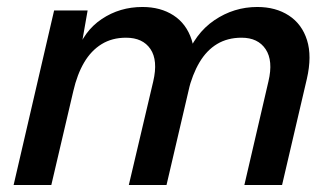

<svg xmlns="http://www.w3.org/2000/svg" viewBox="-20 -530 960 550"><path d="M19 0 135 -500H231L208 -369L199 -377Q220 -441 271.5 -475.5Q323 -510 388 -510Q440 -510 477 -486Q514 -462 529 -416Q544 -370 528 -304L457 0H349L419 -297Q433 -357 411 -389.5Q389 -422 341 -422Q301 -422 271 -403.5Q241 -385 221 -351Q201 -317 190 -269L127 0ZM680 0 749 -297Q763 -356 741 -389Q719 -422 672 -422Q632 -422 602 -404Q572 -386 551.5 -351.5Q531 -317 519 -268L511 -360Q538 -434 594 -472Q650 -510 717 -510Q770 -510 807.5 -485.5Q845 -461 859.5 -415Q874 -369 859 -304L788 0Z"/></svg>

Font: Kantumruy Pro Medium
Style: Italic
Weight: 500
Italic angle: -13°
Designer: Sovichet Tep
Foundry: Sovichet Tep
Version: Version 1.002